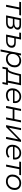

<svg xmlns="http://www.w3.org/2000/svg" viewBox="2975 -3545 764 6754"><g transform="rotate(90 3357.0 -168.0)"><path d="M148 0 240 -463H42L54 -526H524L511 -463H311L219 0Z M521 0 627 -526H856Q939 -526 982 -496Q1025 -466 1025 -409Q1025 -359 994 -323Q963 -287 908 -271Q995 -250 995 -164Q995 -87 933.5 -43.5Q872 0 764 0ZM602 -56H768Q842 -56 883.5 -85Q925 -114 925 -166Q925 -205 899 -222Q873 -239 815 -239H639ZM649 -292H806Q872 -292 912.5 -321Q953 -350 953 -397Q953 -470 843 -470H685Z M1482 -341Q1660 -341 1660 -200Q1660 -139 1629.5 -94.5Q1599 -50 1544 -25Q1489 0 1415 0H1195L1288 -463H1123L1135 -526H1371L1334 -341ZM1415 -54Q1493 -54 1541 -92.5Q1589 -131 1589 -194Q1589 -288 1462 -288H1324L1277 -54Z M2051 5Q1976 5 1925 -24.5Q1874 -54 1851 -110L1791 194H1720L1863 -526H1931L1915 -442Q1952 -484 2003.5 -507Q2055 -530 2119 -530Q2187 -530 2238.5 -503.5Q2290 -477 2319.5 -427Q2349 -377 2349 -308Q2349 -217 2310 -146.5Q2271 -76 2204 -35.5Q2137 5 2051 5ZM2050 -58Q2115 -58 2166.5 -90Q2218 -122 2247.5 -177.5Q2277 -233 2277 -304Q2277 -382 2232 -425Q2187 -468 2104 -468Q2039 -468 1987.5 -436Q1936 -404 1906.5 -348.5Q1877 -293 1877 -221Q1877 -144 1922 -101Q1967 -58 2050 -58Z M2328 127 2365 -62H2392Q2422 -64 2445.5 -89Q2469 -114 2487.5 -155.5Q2506 -197 2521.5 -248Q2537 -299 2551 -353L2593 -526H2980L2887 -62H2970L2933 127H2866L2891 0H2420L2395 127ZM2816 -62 2897 -463H2644L2615 -343Q2600 -284 2583 -227Q2566 -170 2544.5 -126.5Q2523 -83 2493 -62Z M3332 5Q3218 5 3152.5 -55Q3087 -115 3087 -219Q3087 -308 3125 -378.5Q3163 -449 3228.5 -489.5Q3294 -530 3378 -530Q3483 -530 3545 -471Q3607 -412 3607 -307Q3607 -275 3600 -243H3157Q3157 -233 3157 -222Q3157 -143 3202 -100.5Q3247 -58 3338 -58Q3391 -58 3436 -75.5Q3481 -93 3510 -124L3542 -73Q3505 -36 3449.5 -15.5Q3394 5 3332 5ZM3165 -296H3540Q3547 -380 3500.5 -425Q3454 -470 3376 -470Q3296 -470 3240 -422.5Q3184 -375 3165 -296Z M3707 0 3812 -526H3883L3837 -293H4167L4214 -526H4285L4180 0H4109L4155 -232H3825L3778 0Z M4381 0 4487 -526H4558L4473 -101L4905 -526H4973L4868 0H4795L4882 -425L4450 0Z M5317 5Q5203 5 5137.5 -55Q5072 -115 5072 -219Q5072 -308 5110 -378.5Q5148 -449 5213.5 -489.5Q5279 -530 5363 -530Q5468 -530 5530 -471Q5592 -412 5592 -307Q5592 -275 5585 -243H5142Q5142 -233 5142 -222Q5142 -143 5187 -100.5Q5232 -58 5323 -58Q5376 -58 5421 -75.5Q5466 -93 5495 -124L5527 -73Q5490 -36 5434.5 -15.5Q5379 5 5317 5ZM5150 -296H5525Q5532 -380 5485.5 -425Q5439 -470 5361 -470Q5281 -470 5225 -422.5Q5169 -375 5150 -296Z M5769 0 5861 -463H5663L5675 -526H6145L6132 -463H5932L5840 0Z M6359 5Q6286 5 6232.5 -22.5Q6179 -50 6149.5 -100Q6120 -150 6120 -218Q6120 -307 6159 -378Q6198 -449 6266.5 -489.5Q6335 -530 6424 -530Q6497 -530 6550.5 -503Q6604 -476 6633.5 -426Q6663 -376 6663 -308Q6663 -218 6624 -147.5Q6585 -77 6516.5 -36Q6448 5 6359 5ZM6364 -58Q6430 -58 6481.5 -89.5Q6533 -121 6562.5 -177Q6592 -233 6592 -304Q6592 -382 6546.5 -425Q6501 -468 6419 -468Q6353 -468 6301.5 -436Q6250 -404 6220.5 -348.5Q6191 -293 6191 -221Q6191 -144 6236.5 -101Q6282 -58 6364 -58Z"/></g></svg>

Font: Montserrat
Style: Italic
Weight: 400
Italic angle: -11.3°
Designer: Julieta Ulanovsky
Foundry: Julieta Ulanovsky
Version: Version 9.000; ttfautohint (v1.8.4.7-5d5b)